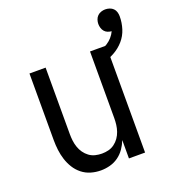

<svg xmlns="http://www.w3.org/2000/svg" viewBox="-129 -788 803 894"><g transform="rotate(-20 273.0 -341.0)"><path d="M219 8Q242 8 264.5 2Q287 -4 306 -17.5Q325 -31 338.5 -50.5Q352 -70 360 -91V0H440V-530H360V-200Q360 -184 358 -167.5Q356 -151 350.5 -135Q345 -119 335.5 -105.5Q326 -92 312.5 -82Q299 -72 283 -68Q267 -64 250 -64Q234 -64 217.5 -68Q201 -72 187.5 -82Q174 -92 164.5 -105.5Q155 -119 149.5 -135Q144 -151 142 -167.5Q140 -184 140 -200V-530H60V-200Q60 -175 63 -150.5Q66 -126 73.5 -102.5Q81 -79 94 -58Q107 -37 126.5 -21.5Q146 -6 170 1Q194 8 219 8ZM400 -458Q430 -467 458 -482.5Q486 -498 506.5 -521.5Q527 -545 536.5 -575Q546 -605 546 -637Q546 -647 543 -657.5Q540 -668 532.5 -675.5Q525 -683 514.5 -686.5Q504 -690 493 -690Q483 -690 472.5 -686.5Q462 -683 454.5 -675.5Q447 -668 443.5 -657.5Q440 -647 440 -637Q440 -627 443 -617Q446 -607 452.5 -599.5Q459 -592 468 -588.5Q477 -585 487 -584Q480 -569 469 -556.5Q458 -544 444 -535Q430 -526 414.5 -519.5Q399 -513 383 -509Z"/></g></svg>

Font: Iosevka SS09
Style: Regular
Weight: 400
Monospace: yes
Designer: Belleve Invis
Foundry: Belleve Invis
Version: Version 5.2.1; ttfautohint (v1.8.3)